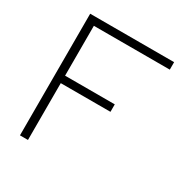

<svg xmlns="http://www.w3.org/2000/svg" viewBox="-163 -828 917 957"><g transform="rotate(30 296.0 -350.0)"><path d="M83 0V-700H566V-657H129V-370H415V-327H129V0Z"/></g></svg>

Font: Red Hat Display VF
Style: Regular
Weight: 300
Designer: Pentagram, MCKL
Foundry: Pentagram, MCKL
Version: Version 1.023